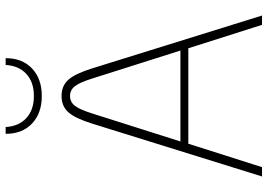

<svg xmlns="http://www.w3.org/2000/svg" viewBox="-154 -794 948 680"><g transform="rotate(-90 320.0 -454.0)"><path d="M489 -261H151L68 0H35L222 -601Q241 -662 262.5 -686Q284 -710 320 -710Q356 -710 377.5 -686Q399 -662 418 -601L605 0H572ZM481 -289 382 -601Q368 -646 354.5 -663Q341 -680 320 -680Q299 -680 285.5 -663Q272 -646 258 -601L159 -289ZM186 -908H210Q213 -861 242 -834.5Q271 -808 320 -808Q369 -808 398 -834.5Q427 -861 430 -908H454Q454 -849 417.5 -814.5Q381 -780 320 -780Q259 -780 222.5 -814.5Q186 -849 186 -908Z"/></g></svg>

Font: KoHo ExtraLight
Style: Regular
Weight: 275
Version: Version 1.000; ttfautohint (v1.6)